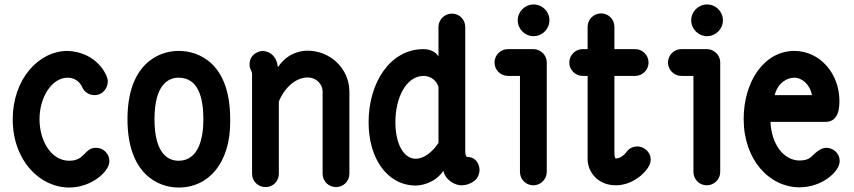

<svg xmlns="http://www.w3.org/2000/svg" viewBox="-20 -820 3824 860"><path d="M290 -100C210 -100 157 -188 157 -286C157 -386 213 -472 283 -472C311 -472 336 -457 348 -430C357 -408 379 -394 403 -394C442 -394 463 -427 463 -456C463 -483 415 -586 283 -592C152 -592 37 -464 37 -286C37 -100 159 20 290 20C389 20 470 -51 470 -98C470 -133 442 -158 410 -158C357 -158 362 -100 290 -100Z M780 -592C687 -592 551 -530 551 -286C551 -42 687 20 780 20C919 20 1011 -96 1011 -272C1011 -274 1011 -288 1011 -292C1009 -536 872 -592 780 -592ZM780 -100C739 -100 672 -124 672 -286C672 -445 737 -472 780 -472C869 -472 891 -381 891 -285C891 -200 869 -100 780 -100Z M1158 -592C1143 -592 1098 -580 1098 -532C1098 -518 1098 -524 1098 -524C1101 -506 1108 -504 1109 -490V-42C1109 -8 1136 18 1169 18C1203 18 1229 -8 1229 -42V-365C1254 -428 1306 -473 1357 -473C1401 -473 1425 -439 1425 -411V-42C1425 -8 1452 18 1485 18C1518 18 1545 -8 1545 -42V-413C1543 -513 1460 -593 1357 -593C1338 -593 1271 -589 1225 -519C1216 -585 1172 -590 1158 -592Z M1843 -109H1841C1785 -110 1751 -181 1751 -272C1751 -383 1799 -479 1877 -480C1909 -480 1936 -459 1944 -431V-180C1916 -137 1877 -109 1843 -109ZM1843 11C1859 11 1925 5 1966 -55C1974 -14 2018 10 2046 10C2058 10 2070 8 2082 3C2126 -14 2126 -46 2128 -57C2128 -82 2114 -117 2072 -117C2071 -117 2064 -120 2064 -144V-699C2064 -732 2038 -759 2004 -759C1971 -759 1944 -732 1944 -699V-567C1930 -591 1901 -600 1877 -600C1729 -600 1631 -452 1631 -272C1631 -113 1712 9 1840 11Z M2370 -658C2409 -658 2441 -690 2441 -729C2441 -768 2410 -800 2370 -800C2331 -800 2299 -768 2299 -729C2299 -690 2331 -658 2370 -658ZM2429 -50V-540C2429 -576 2399 -600 2369 -600H2255C2222 -600 2195 -573 2195 -540C2195 -507 2222 -480 2255 -480H2309V-50C2309 -17 2335 10 2369 10C2402 10 2429 -17 2429 -50Z M2738 -110C2737 -110 2732 -112 2732 -138V-480H2825C2858 -480 2885 -507 2885 -540C2885 -573 2858 -600 2825 -600H2732V-700C2732 -733 2706 -760 2672 -760C2639 -760 2612 -733 2612 -700V-600H2590C2557 -600 2530 -573 2530 -540C2530 -507 2557 -480 2590 -480H2612V-106C2613 -49 2658 10 2738 10C2813 10 2873 -45 2889 -81C2909 -125 2872 -164 2835 -164C2815 -164 2797 -155 2786 -139C2777 -126 2757 -110 2738 -110Z M3147 -658C3186 -658 3218 -690 3218 -729C3218 -768 3187 -800 3147 -800C3108 -800 3076 -768 3076 -729C3076 -690 3108 -658 3147 -658ZM3206 -50V-540C3206 -576 3176 -600 3146 -600H3032C2999 -600 2972 -573 2972 -540C2972 -507 2999 -480 3032 -480H3086V-50C3086 -17 3112 10 3146 10C3179 10 3206 -17 3206 -50Z M3538 -472C3571 -472 3607 -444 3617 -394H3450C3464 -449 3505 -472 3538 -472ZM3740 -366V-368C3739 -495 3650 -591 3539 -592C3402 -592 3311 -454 3311 -287C3311 -105 3425 19 3562 19C3661 19 3741 -51 3741 -98C3741 -137 3709 -158 3681 -158C3665 -158 3654 -151 3640 -141C3612 -120 3610 -102 3562 -101C3491 -101 3436 -172 3431 -274H3677C3742 -274 3739 -348 3740 -366Z"/></svg>

Font: LS
Style: Bold
Weight: 700
Designer: BSozoo
Foundry: BSozoo
Version: Version 001.000